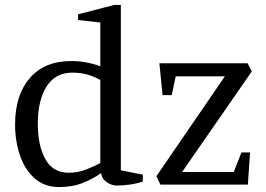

<svg xmlns="http://www.w3.org/2000/svg" viewBox="-20 -747 1077 777"><path d="M219 10Q160 10 120 -25.5Q80 -61 60.5 -119Q41 -177 41 -243Q41 -362 100.5 -431Q160 -500 269 -500Q299 -500 326 -495Q353 -490 369.5 -484.5Q386 -479 386 -478V-656L296 -666V-689L442 -727H469V-58L558 -40V-12Q529 -3 501 0.5Q473 4 452 4Q433 4 413 -9Q393 -22 389 -46Q352 -21 312 -5.5Q272 10 219 10ZM258 -48Q298 -48 332.5 -62.5Q367 -77 386 -87V-423Q362 -437 334.5 -445Q307 -453 272 -453Q204 -453 168.5 -397Q133 -341 133 -246Q133 -158 163.5 -103Q194 -48 258 -48ZM629 0 613 -34 890 -438H691L675 -362H638L625 -491H982L999 -458L717 -51H926L957 -130H992L983 0Z"/></svg>

Font: Manuale
Style: Regular
Weight: 400
Designer: Eduardo Tunni / Pablo Cosgaya
Foundry: Eduardo Tunni / Pablo Cosgaya
Version: Version 1.002